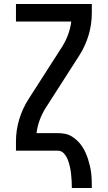

<svg xmlns="http://www.w3.org/2000/svg" viewBox="-20 -755 540 962"><path d="M340 187Q340 169 339 151Q338 133 336 115Q334 97 330 79.5Q326 62 319.5 45Q313 28 300.5 14Q288 0 270 0H60V-46Q60 -103 76.5 -157.5Q93 -212 124 -260L292 -522Q310 -551 321.5 -582.5Q333 -614 337 -647H60V-735H440V-689Q440 -632 423.5 -577.5Q407 -523 376 -475L208 -213Q190 -184 178.5 -152.5Q167 -121 163 -88H270Q288 -88 306 -84.5Q324 -81 339.5 -71.5Q355 -62 368 -49.5Q381 -37 391 -22Q401 -7 408.5 9.5Q416 26 421.5 43.5Q427 61 431 78.5Q435 96 437 114Q439 132 439.5 150Q440 168 440 187Z"/></svg>

Font: Iosevka Term Curly Semibold
Style: Regular
Weight: 600
Designer: Belleve Invis
Foundry: Belleve Invis
Version: Version 32.3.0